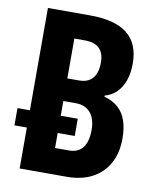

<svg xmlns="http://www.w3.org/2000/svg" viewBox="-81 -778 689 841"><g transform="rotate(10 263.5 -357.0)"><path d="M64 0V-182.1H8.8V-258.8H64V-713.9H252Q362.3 -713.9 417.2 -670.7Q472.2 -627.4 472.2 -538.1Q472.2 -496.1 460.7 -463.1Q449.2 -430.2 427.5 -408.7Q405.8 -387.2 375 -378.9V-374Q413.6 -363.8 437.7 -341.8Q461.9 -319.8 473.4 -286.1Q484.9 -252.4 484.9 -207Q484.9 -143.6 459.7 -97.2Q434.6 -50.8 387.2 -25.4Q339.8 0 273.9 0ZM201.2 -115.2H263.2Q304.2 -115.2 324.7 -142.3Q345.2 -169.4 345.2 -221.2Q345.2 -253.4 335 -276.4Q324.7 -299.3 305.4 -311.8Q286.1 -324.2 257.8 -324.2H201.2V-258.8H276.9V-182.1H201.2ZM201.2 -424.8H252Q293.5 -424.8 313.7 -448.7Q334 -472.7 334 -519Q334 -559.6 313 -580.8Q292 -602.1 250 -602.1H201.2Z"/></g></svg>

Font: Open Sans Condensed
Style: Regular
Weight: 400
Width: 3
Designer: Monotype Design Team
Foundry: Monotype Imaging Inc.
Version: Version 3.000